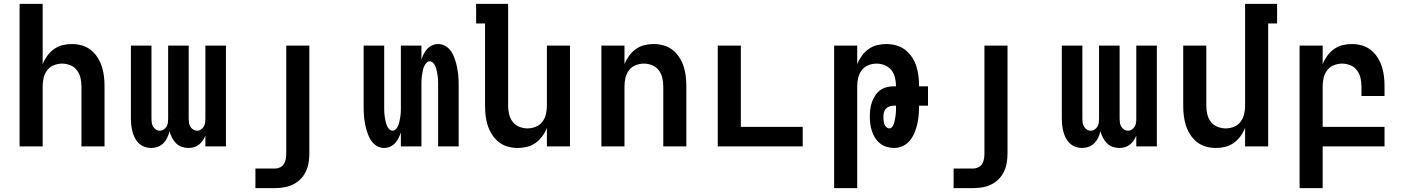

<svg xmlns="http://www.w3.org/2000/svg" viewBox="-20 -755 7240 990"><path d="M81 0V-735H200V-424Q209 -447 223.5 -467Q238 -487 258 -501.5Q278 -516 302 -522Q326 -528 350 -528Q376 -528 401.5 -521Q427 -514 447.5 -498Q468 -482 482.5 -459.5Q497 -437 505 -412.5Q513 -388 516 -362Q519 -336 519 -310V0H400V-310Q400 -332 395 -353.5Q390 -375 377 -392.5Q364 -410 343 -418.5Q322 -427 300 -427Q278 -427 257 -418.5Q236 -410 223 -392.5Q210 -375 205 -353.5Q200 -332 200 -310V0Z M951 8Q934 8 917 2Q900 -4 887.5 -16.5Q875 -29 867 -45Q859 -61 854 -78Q850 -61 842.5 -45Q835 -29 822.5 -16.5Q810 -4 793.5 2Q777 8 759 8Q742 8 725.5 2Q709 -4 696.5 -15.5Q684 -27 676 -42.5Q668 -58 663.5 -74.5Q659 -91 657 -108.5Q655 -126 655 -143V-520H761V-143Q761 -132 762.5 -121.5Q764 -111 769.5 -102Q775 -93 784 -87Q793 -81 804 -81Q815 -81 824 -87Q833 -93 838.5 -102Q844 -111 845.5 -121.5Q847 -132 847 -143V-520H953V-143Q953 -132 954.5 -121.5Q956 -111 961.5 -102Q967 -93 976 -87Q985 -81 996 -81Q1007 -81 1016 -87Q1025 -93 1030.5 -102Q1036 -111 1037.5 -121.5Q1039 -132 1039 -143V-520H1145V0H1039V-56Q1034 -43 1025.5 -30.5Q1017 -18 1005.5 -9Q994 0 980 4Q966 8 951 8Z M1297 215V114H1398Q1411 114 1424 108Q1437 102 1444 90.5Q1451 79 1453.5 65Q1456 51 1456 37V-520H1575V37Q1575 61 1571 85Q1567 109 1556.5 130.5Q1546 152 1529 169Q1512 186 1490.5 196.5Q1469 207 1445 211Q1421 215 1398 215Z M1960 8Q1944 8 1928.5 0.5Q1913 -7 1902 -19.5Q1891 -32 1884 -47Q1877 -62 1872 -78Q1867 -94 1863.5 -110.5Q1860 -127 1858 -143.5Q1856 -160 1855.5 -176.5Q1855 -193 1855 -210V-520H1961V-210Q1961 -201 1961 -192Q1961 -183 1961.5 -174Q1962 -165 1963.5 -155.5Q1965 -146 1966.5 -137.5Q1968 -129 1970.5 -120Q1973 -111 1977 -103Q1981 -95 1988 -88Q1995 -81 2004 -81Q2013 -81 2020 -88Q2027 -95 2031 -103Q2035 -111 2037.5 -120Q2040 -129 2041.5 -137.5Q2043 -146 2044.5 -155.5Q2046 -165 2046.5 -174Q2047 -183 2047 -192Q2047 -201 2047 -210V-520H2153V-448Q2158 -463 2165 -477Q2172 -491 2183 -503Q2194 -515 2209 -521.5Q2224 -528 2240 -528Q2256 -528 2271.5 -520.5Q2287 -513 2298 -500.5Q2309 -488 2316 -473Q2323 -458 2328 -442Q2333 -426 2336.5 -409.5Q2340 -393 2342 -376.5Q2344 -360 2344.5 -343.5Q2345 -327 2345 -310V0H2239V-310Q2239 -319 2239 -328Q2239 -337 2238.5 -346Q2238 -355 2236.5 -364.5Q2235 -374 2233.5 -382.5Q2232 -391 2229.5 -400Q2227 -409 2223 -417Q2219 -425 2212 -432Q2205 -439 2196 -439Q2187 -439 2180 -432Q2173 -425 2169 -417Q2165 -409 2162.5 -400Q2160 -391 2158.5 -382.5Q2157 -374 2155.5 -364.5Q2154 -355 2153.5 -346Q2153 -337 2153 -328Q2153 -319 2153 -310V0H2047V-72Q2042 -57 2035 -43Q2028 -29 2017 -17Q2006 -5 1991 1.5Q1976 8 1960 8Z M2650 8Q2624 8 2598.5 1Q2573 -6 2552.5 -22Q2532 -38 2517.5 -60.5Q2503 -83 2495 -107.5Q2487 -132 2484 -158Q2481 -184 2481 -210V-634H2435V-735H2600V-210Q2600 -188 2605 -166.5Q2610 -145 2623 -127.5Q2636 -110 2657 -101.5Q2678 -93 2700 -93Q2722 -93 2743 -101.5Q2764 -110 2777 -127.5Q2790 -145 2795 -166.5Q2800 -188 2800 -210V-520H2919V0H2800V-96Q2791 -73 2776.5 -53Q2762 -33 2742 -18.5Q2722 -4 2698 2Q2674 8 2650 8Z M3081 0V-520H3200V-424Q3209 -447 3223.5 -467Q3238 -487 3258 -501.5Q3278 -516 3302 -522Q3326 -528 3350 -528Q3376 -528 3401.5 -521Q3427 -514 3447.5 -498Q3468 -482 3482.5 -459.5Q3497 -437 3505 -412.5Q3513 -388 3516 -362Q3519 -336 3519 -310V0H3400V-310Q3400 -332 3395 -353.5Q3390 -375 3377 -392.5Q3364 -410 3343 -418.5Q3322 -427 3300 -427Q3278 -427 3257 -418.5Q3236 -410 3223 -392.5Q3210 -375 3205 -353.5Q3200 -332 3200 -310V0Z M3681 0V-520H3800V-101H4119V0Z M4281 215V-520H4400V-424Q4409 -447 4423.5 -467Q4438 -487 4458 -501.5Q4478 -516 4502 -522Q4526 -528 4550 -528Q4576 -528 4601.5 -521Q4627 -514 4647.5 -498Q4668 -482 4682.5 -460Q4697 -438 4705 -413Q4713 -388 4716 -362Q4719 -336 4719 -310H4765V-210H4719Q4719 -186 4717 -162.5Q4715 -139 4710 -116.5Q4705 -94 4696 -72Q4687 -50 4672.5 -31.5Q4658 -13 4636 -2.5Q4614 8 4591 8Q4572 8 4553 2.5Q4534 -3 4518.5 -15Q4503 -27 4492.5 -43.5Q4482 -60 4476 -78.5Q4470 -97 4467.5 -116Q4465 -135 4465 -155Q4465 -174 4467.5 -192.5Q4470 -211 4476 -228.5Q4482 -246 4492.5 -262Q4503 -278 4517.5 -289Q4532 -300 4550.5 -305Q4569 -310 4588 -310H4600Q4600 -332 4595 -354Q4590 -376 4576.5 -393Q4563 -410 4542.5 -418.5Q4522 -427 4500 -427Q4478 -427 4457 -418.5Q4436 -410 4423 -392.5Q4410 -375 4405 -353.5Q4400 -332 4400 -310V215ZM4566 -93Q4574 -93 4579.5 -100Q4585 -107 4588 -114.5Q4591 -122 4592.5 -129.5Q4594 -137 4595.5 -145Q4597 -153 4598 -161Q4599 -169 4599.5 -177Q4600 -185 4600 -193.5Q4600 -202 4600 -210H4588Q4576 -210 4565.5 -206Q4555 -202 4547.5 -194Q4540 -186 4537.5 -174.5Q4535 -163 4535 -152Q4535 -143 4536 -133.5Q4537 -124 4540 -115.5Q4543 -107 4550 -100Q4557 -93 4566 -93Z M4897 215V114H4998Q5011 114 5024 108Q5037 102 5044 90.5Q5051 79 5053.5 65Q5056 51 5056 37V-520H5175V37Q5175 61 5171 85Q5167 109 5156.5 130.5Q5146 152 5129 169Q5112 186 5090.5 196.5Q5069 207 5045 211Q5021 215 4998 215Z M5751 8Q5734 8 5717 2Q5700 -4 5687.5 -16.5Q5675 -29 5667 -45Q5659 -61 5654 -78Q5650 -61 5642.5 -45Q5635 -29 5622.5 -16.5Q5610 -4 5593.5 2Q5577 8 5559 8Q5542 8 5525.5 2Q5509 -4 5496.5 -15.5Q5484 -27 5476 -42.5Q5468 -58 5463.5 -74.5Q5459 -91 5457 -108.5Q5455 -126 5455 -143V-520H5561V-143Q5561 -132 5562.5 -121.5Q5564 -111 5569.5 -102Q5575 -93 5584 -87Q5593 -81 5604 -81Q5615 -81 5624 -87Q5633 -93 5638.5 -102Q5644 -111 5645.5 -121.5Q5647 -132 5647 -143V-520H5753V-143Q5753 -132 5754.5 -121.5Q5756 -111 5761.5 -102Q5767 -93 5776 -87Q5785 -81 5796 -81Q5807 -81 5816 -87Q5825 -93 5830.5 -102Q5836 -111 5837.5 -121.5Q5839 -132 5839 -143V-520H5945V0H5839V-56Q5834 -43 5825.5 -30.5Q5817 -18 5805.5 -9Q5794 0 5780 4Q5766 8 5751 8Z M6250 8Q6224 8 6198.5 1Q6173 -6 6152.5 -22Q6132 -38 6117.5 -60.5Q6103 -83 6095 -107.5Q6087 -132 6084 -158Q6081 -184 6081 -210V-520H6200V-210Q6200 -188 6205 -166.5Q6210 -145 6223 -127.5Q6236 -110 6257 -101.5Q6278 -93 6300 -93Q6322 -93 6343 -101.5Q6364 -110 6377 -127.5Q6390 -145 6395 -166.5Q6400 -188 6400 -210V-735H6565V-634H6519V0H6400V-96Q6391 -73 6376.5 -53Q6362 -33 6342 -18.5Q6322 -4 6298 2Q6274 8 6250 8Z M6681 215V-520H6800V-424Q6809 -447 6823.5 -467Q6838 -487 6858 -501.5Q6878 -516 6902 -522Q6926 -528 6950 -528Q6976 -528 7001.5 -521Q7027 -514 7047.5 -498Q7068 -482 7082.5 -459.5Q7097 -437 7105 -412.5Q7113 -388 7116 -362Q7119 -336 7119 -310V-260H7000V-310Q7000 -332 6995 -353.5Q6990 -375 6977 -392.5Q6964 -410 6943 -418.5Q6922 -427 6900 -427Q6878 -427 6857 -418.5Q6836 -410 6823 -392.5Q6810 -375 6805 -353.5Q6800 -332 6800 -310V-101H7119V0H6800V215Z"/></svg>

Font: Iosevka Extended
Style: Bold
Weight: 700
Width: 7
Monospace: yes
Designer: Belleve Invis
Foundry: Belleve Invis
Version: Version 32.5.0; ttfautohint (v1.8.4)